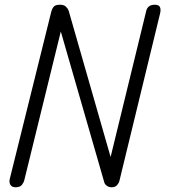

<svg xmlns="http://www.w3.org/2000/svg" viewBox="-20 -792 714 812"><path d="M46 0Q30 0 24 -10.5Q18 -21 21 -34L197 -743Q201 -757 208 -764.5Q215 -772 234 -772Q250 -772 258.5 -764Q267 -756 270 -748L459 -89L438 -88L598 -744Q600 -756 609 -764Q618 -772 634 -772Q652 -772 656.5 -762Q661 -752 657 -735L485 -27Q483 -18 475 -9Q467 0 453 0Q440 0 431.5 -6.5Q423 -13 421 -21L227 -694L246 -695L83 -31Q81 -21 73 -10.5Q65 0 46 0Z"/></svg>

Font: Edu TAS Beginner
Style: Regular
Weight: 400
Designer: Tina and Corey Anderson
Foundry: Google for Education
Version: Version 1.003